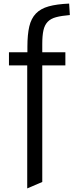

<svg xmlns="http://www.w3.org/2000/svg" viewBox="-20 -832 415 1072"><path d="M132 -467H30V-540H133V-571Q133 -639 143.5 -684Q154 -729 180.5 -756.5Q207 -784 252 -796.5Q297 -809 366 -812L370 -748Q323 -744 293 -736Q263 -728 246 -710Q229 -692 222.5 -662.5Q216 -633 216 -586V-540H345V-467H216V184L132 220Z"/></svg>

Font: Encode Sans Narrow
Style: Regular
Weight: 400
Designer: Pablo Impallari, Andres Torresi
Foundry: Pablo Impallari, Andres Torresi
Version: Version 1.000; ttfautohint (v1.00) -l 8 -r 50 -G 200 -x 14 -